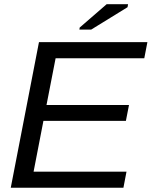

<svg xmlns="http://www.w3.org/2000/svg" viewBox="-20 -887 716 907"><path d="M30.8 0 164.1 -688H676.3L661.6 -611.8H242.7L199.7 -391.1H589.4L574.7 -315.9H185.1L138.7 -76.2H577.6L563 0ZM355 -747.1 356.4 -756.8 483.9 -867.2H585L582.5 -853L410.6 -747.1Z"/></svg>

Font: Liberation Sans
Style: Italic
Weight: 400
Italic angle: -12°
Designer: Steve Matteson
Foundry: Ascender Corporation
Version: Version 2.1.5